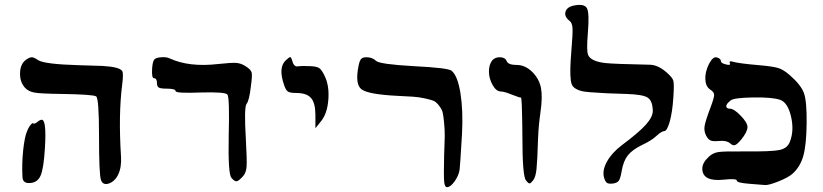

<svg xmlns="http://www.w3.org/2000/svg" viewBox="-20 -992 3408 795"><path d="M112 -755Q102 -755 87 -744Q64 -727 63 -689.5Q62 -652 84 -628Q98 -613 123.5 -608.5Q149 -604 235 -603Q364 -601 378 -593Q390 -586 390 -427Q390 -271 398 -247Q405 -226 427 -231Q455 -239 469.5 -269.5Q484 -300 481 -345Q470 -518 486 -642Q492 -688 486 -698Q475 -715 404 -719Q383 -720 308 -722Q164 -726 138 -743Q120 -755 112 -755ZM154 -496Q147 -497 136 -488Q122 -476 116 -482Q115 -483 111 -479.5Q107 -476 102 -468.5Q97 -461 93 -451Q82 -427 76 -370.5Q70 -314 73 -259Q74 -234 100 -234Q134 -234 147.5 -263.5Q161 -293 166 -379Q173 -493 154 -496Z M938 -256Q924 -273 927 -430Q931 -585 922 -600Q915 -612 811 -609Q707 -605 707 -615Q707 -625 668 -625Q645 -625 637.5 -629.5Q630 -634 630 -647Q630 -668 618 -668Q607 -668 610 -710Q612 -735 617.5 -743.5Q623 -752 639 -754Q667 -758 683 -750Q763 -713 884 -727Q938 -733 958.5 -731.5Q979 -730 998 -717Q1019 -704 1022 -691.5Q1025 -679 1019 -636Q1012 -575 1001 -562Q990 -548 998 -416Q1003 -327 1001 -301.5Q999 -276 986 -262Q969 -243 960 -241.5Q951 -240 938 -256Z M1286 -516Q1286 -565 1268 -586Q1250 -607 1207 -607Q1181 -607 1172 -613Q1163 -619 1156 -641Q1131 -713 1164 -743Q1178 -756 1182 -755.5Q1186 -755 1191 -738Q1193 -728 1199 -722Q1205 -716 1211 -717Q1232 -720 1266 -718Q1292 -717 1302.5 -709.5Q1313 -702 1325 -676Q1344 -636 1339.5 -579Q1335 -522 1310 -491L1286 -461Z M1819 -349Q1821 -399 1821.5 -425.5Q1822 -452 1819 -482.5Q1816 -513 1813 -526Q1810 -539 1798 -554.5Q1786 -570 1775.5 -574.5Q1765 -579 1739.5 -584.5Q1714 -590 1692 -591.5Q1670 -593 1628 -595Q1504 -601 1476.5 -622.5Q1449 -644 1465 -721Q1469 -741 1475.5 -748Q1482 -755 1497 -755Q1522 -755 1537 -740Q1552 -726 1694 -718Q1836 -711 1850 -699Q1875 -678 1886.5 -606.5Q1898 -535 1893 -437Q1885 -302 1883 -289Q1879 -264 1862 -240.5Q1845 -217 1831 -217Q1821 -217 1819 -241Q1817 -265 1819 -349Z M2158 -245Q2143 -262 2143 -427Q2143 -453 2142.5 -478Q2142 -503 2141.5 -522.5Q2141 -542 2140.5 -557Q2140 -572 2139 -580Q2138 -588 2137 -588Q2133 -587 2100 -600Q2068 -613 2055 -613Q2035 -613 2020 -639.5Q2005 -666 2004.5 -694.5Q2004 -723 2018 -742Q2031 -756 2051.5 -755Q2072 -754 2078 -739Q2084 -723 2120 -723Q2154 -723 2183 -695Q2212 -667 2220 -628Q2227 -591 2218 -528Q2210 -473 2208 -421Q2205 -325 2201.5 -292Q2198 -259 2188 -246Q2178 -233 2173 -232.5Q2168 -232 2158 -245Z M2481 -257Q2473 -287 2493.5 -323.5Q2514 -360 2555 -391Q2626 -444 2654.5 -476Q2683 -508 2683 -533Q2682 -575 2661.5 -588Q2641 -601 2573 -603Q2488 -605 2425 -610Q2397 -612 2382.5 -616.5Q2368 -621 2357 -629.5Q2346 -638 2343.5 -659.5Q2341 -681 2341.5 -707.5Q2342 -734 2346 -784Q2352 -854 2350.5 -876Q2349 -898 2338 -906Q2316 -923 2321.5 -943Q2327 -963 2356 -969Q2400 -978 2410.5 -957.5Q2421 -937 2414 -854Q2408 -782 2415 -765Q2426 -738 2486 -731Q2522 -727 2669 -724Q2703 -724 2738 -694Q2764 -672 2768 -658Q2772 -644 2768 -587Q2764 -527 2753 -488Q2742 -449 2730 -449Q2720 -449 2699 -430Q2678 -410 2639 -392Q2598 -372 2579.5 -348.5Q2561 -325 2554 -283Q2549 -253 2542 -243.5Q2535 -234 2517 -232Q2500 -230 2493 -235Q2486 -240 2481 -257Z M3083 -231Q3031 -235 3031 -244Q3031 -254 2976 -248Q2888 -239 2888 -294Q2888 -318 2914 -342Q2931 -359 2955 -362.5Q2979 -366 3065 -365Q3175 -364 3208 -371Q3241 -378 3251 -406Q3269 -453 3255 -511Q3241 -569 3209 -579Q3175 -590 3096.5 -588.5Q3018 -587 3005 -576Q2979 -555 2991 -545Q2994 -542 3002 -542Q3019 -542 3047 -513Q3075 -484 3075 -466Q3075 -446 3049 -414Q3033 -395 3024 -391.5Q3015 -388 3005 -397Q2989 -412 2953 -408Q2932 -406 2922 -410.5Q2912 -415 2904 -430Q2894 -449 2897.5 -470.5Q2901 -492 2922 -547Q2937 -587 2937 -599Q2937 -611 2921 -621Q2902 -633 2900.5 -663.5Q2899 -694 2916 -728Q2933 -760 2949 -754Q2965 -749 2965 -739Q2965 -730 2987 -725Q3003 -721 3003 -727Q3003 -729 3002 -731Q2998 -738 3006 -738Q3010 -738 3016 -736Q3042 -729 3124 -722Q3182 -717 3203.5 -710Q3225 -703 3250 -681Q3297 -640 3309 -606Q3321 -572 3320 -481Q3319 -393 3306.5 -347.5Q3294 -302 3262 -273Q3244 -257 3202.5 -240.5Q3161 -224 3146 -226Q3139 -227 3083 -231Z"/></svg>

Font: Daniel
Style: Regular
Weight: 400
Version: Version 1.1